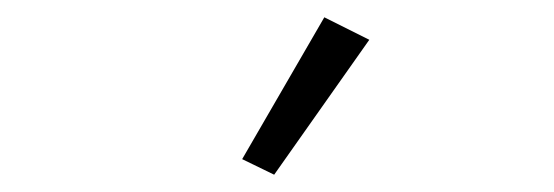

<svg xmlns="http://www.w3.org/2000/svg" viewBox="-20 -788 640 222"><path d="M297 -586 260 -604 355 -768 407 -742Z"/></svg>

Font: IBM Plex Sans Arabic Light
Style: Regular
Weight: 300
Designer: Mike Abbink, Paul van der Laan, Pieter van Rosmalen, Wael Morcos, Khajak Apelian
Foundry: Bold Monday
Version: Version 1.2